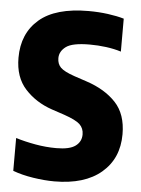

<svg xmlns="http://www.w3.org/2000/svg" viewBox="-54 -793 620 845"><g transform="rotate(5 256.0 -370.0)"><path d="M217.5 10Q174.5 10 124.2 2.2Q74 -5.5 34 -20.5V-165.5Q75 -153 121.2 -144.8Q167.5 -136.5 213.5 -136.5Q272.5 -136.5 298.2 -155.5Q324 -174.5 324 -206.5Q324 -233.5 306 -250.8Q288 -268 235.5 -286L180 -304.5Q108 -329 60.8 -380.8Q13.5 -432.5 13.5 -518.5Q13.5 -626 85.5 -688Q157.5 -750 303.5 -750Q348 -750 388.8 -744.5Q429.5 -739 460 -730V-584.5Q430 -594 393.8 -598.8Q357.5 -603.5 321.5 -603.5Q244.5 -603.5 216.5 -582.8Q188.5 -562 188.5 -532Q188.5 -506.5 204 -490.8Q219.5 -475 266 -459L321.5 -440.5Q403 -413.5 451 -362.5Q499 -311.5 499 -222.5Q499 -115.5 425.2 -52.8Q351.5 10 217.5 10Z"/></g></svg>

Font: Encode Sans Condensed Condensed ExtraBold
Style: Regular
Weight: 800
Width: 3
Designer: Multiple Designers
Foundry: Impallari Type
Version: Version 3.000; ttfautohint (v1.8.3) -l 8 -r 50 -G 200 -x 14 